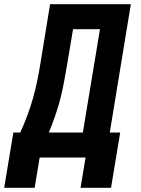

<svg xmlns="http://www.w3.org/2000/svg" viewBox="-56 -755 676 920"><path d="M-36 145 8 -120H41Q60 -161 75.5 -203Q91 -245 103 -287.5Q115 -330 123.5 -373Q132 -416 139 -459L184 -735H571L470 -120H520L476 145H330L354 0H134L110 145ZM341 -120 423 -615H294L265 -442Q258 -402 250.5 -361Q243 -320 232.5 -279.5Q222 -239 208 -199Q194 -159 178 -120Z"/></svg>

Font: Iosevka Heavy Extended Oblique
Style: Regular
Weight: 900
Width: 7
Italic angle: -9°
Monospace: yes
Designer: Belleve Invis
Foundry: Belleve Invis
Version: Version 32.5.0; ttfautohint (v1.8.4)